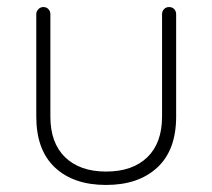

<svg xmlns="http://www.w3.org/2000/svg" viewBox="-20 -519 603 545"><path d="M480 -479V-188Q480 -93 426.5 -43.5Q373 6 281 6Q189 6 136 -43.5Q83 -93 83 -188V-479Q83 -487 89 -493Q95 -499 103 -499Q112 -499 117.5 -493Q123 -487 123 -479V-188Q123 -113 165 -72.5Q207 -32 281 -32Q356 -32 398 -72.5Q440 -113 440 -188V-479Q440 -487 445.5 -493Q451 -499 460 -499Q469 -499 474.5 -493Q480 -487 480 -479Z"/></svg>

Font: Quicksand Light
Style: Regular
Weight: 300
Designer: Andrew Paglinawan
Foundry: Andrew Paglinawan
Version: Version 3.000